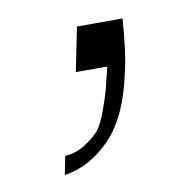

<svg xmlns="http://www.w3.org/2000/svg" viewBox="-45 -129 367 361"><g transform="rotate(-10 139.0 51.5)"><path d="M106 0 123 -84H210Q205 -15 197 15Q180 98 140.5 139Q101 180 52 187L59 152Q81 150 98.5 138.5Q116 127 125 116.5Q134 106 143.5 79.5Q153 53 155.5 43Q158 33 166 0Z"/></g></svg>

Font: Afta serif
Style: Italic
Weight: 400
Italic angle: -12°
Designer: parq.ink
Foundry: Oriol Esparraguera Font
Version: Version 1.000